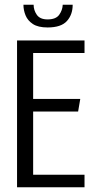

<svg xmlns="http://www.w3.org/2000/svg" viewBox="-20 -791 404 811"><path d="M52 -620H337V-567H120V-373H319L310 -320H120V-53H337V0H52ZM181 -675Q141 -675 119 -689.5Q97 -704 88 -726Q79 -748 79 -771H122Q122 -748 135.5 -728.5Q149 -709 181 -709Q216 -709 230 -728.5Q244 -748 245 -771H287Q287 -729 262.5 -702Q238 -675 181 -675Z"/></svg>

Font: Smooch Sans Medium
Style: Regular
Weight: 500
Designer: Robert E. Leuschke
Foundry: Robert E. Leuschke
Version: Version 1.010; ttfautohint (v1.8.3)